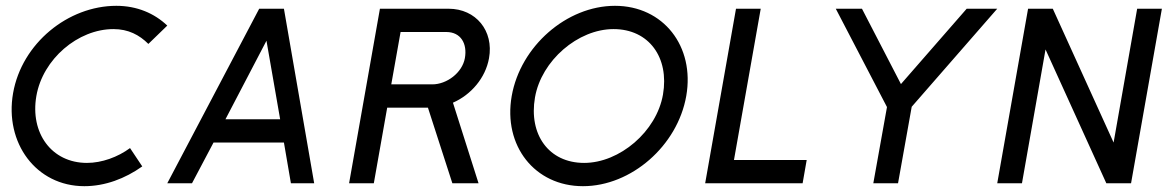

<svg xmlns="http://www.w3.org/2000/svg" viewBox="-20 -630 4034 660"><path d="M427 -121C385 -90 330 -70 279 -70C157 -70 83 -173 105 -300C127 -427 248 -530 370 -530C421 -530 459 -510 490 -479L555 -542C511 -584 451 -610 380 -610C214 -610 55 -481 25 -310C-5 -139 104 10 270 10C341 10 410 -16 469 -58L427 -121Z M896 -490 943 -220H755ZM980 0H1060L956 -600H871L555 0H640L714 -140H956Z M1537 -277C1599 -304 1649 -362 1661 -430C1678 -524 1616 -600 1522 -600H1286L1180 0H1265L1311 -260H1451L1535 0H1625ZM1514 -520C1564 -520 1587 -480 1578 -430C1569 -380 1516 -340 1466 -340H1325L1357 -520Z M1819 -295C1841 -422 1967 -530 2089 -530C2211 -530 2281 -432 2259 -305C2237 -178 2110 -70 1988 -70C1866 -70 1797 -168 1819 -295ZM1739 -300C1709 -129 1818 10 1984 10C2150 10 2309 -129 2339 -300C2369 -471 2260 -610 2094 -610C1928 -610 1769 -471 1739 -300Z M2404 0H2739L2753 -80H2503L2595 -600H2510Z M3303 -600 3077 -341 2943 -600H2853L3029 -262L2982 0H3067L3114 -263L3408 -600Z M3493 0 3574 -460 3783 0H3868L3974 -600H3889L3808 -140L3599 -600H3514L3408 0Z"/></svg>

Font: Gauge
Style: Italic
Weight: 400
Italic angle: -80°
Designer: Daniel Pimley
Foundry: Daniel Pimley
Version: Version 1.000;PS 001.001;hotconv 1.0.56